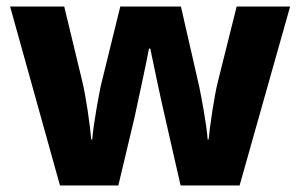

<svg xmlns="http://www.w3.org/2000/svg" viewBox="-20 -569 921 589"><path d="M485 -215 534 0H715L870 -549H706L649 -321C637 -274 624 -183 620 -141H617C614 -185 598 -271 591 -304L535 -549H349L289 -305C285 -286 266 -186 263 -141H260C256 -186 244 -272 232 -321L177 -549H11L164 0H343L393 -210C404 -262 431 -385 437 -420H441C448 -385 474 -262 485 -215Z"/></svg>

Font: Noto Sans Arabic UI XBd
Style: Regular
Weight: 800
Designer: Monotype Design Team, Nadine Chahine and Nizar Qandah
Foundry: Monotype Imaging Inc.
Version: Version 2.010